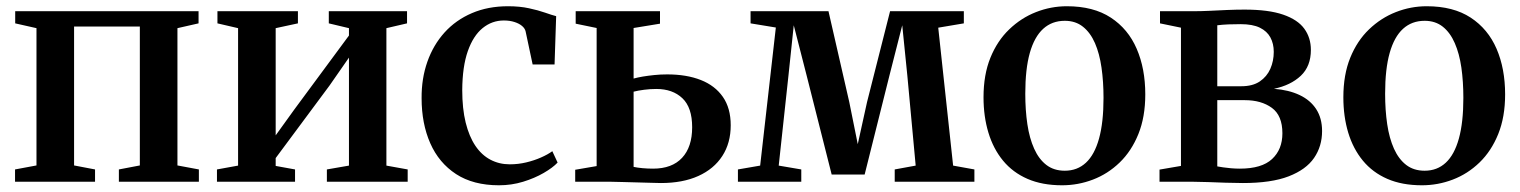

<svg xmlns="http://www.w3.org/2000/svg" viewBox="-20 -568 4750 600"><path d="M27 0V-38.5L94 -51V-480L27.5 -495V-533H600.5V-495L534.5 -480V-51L601.5 -38.5V0H351.5V-38.5L417 -51V-485H211.5V-51L277 -38.5V0Z M658 0V-38.5L724 -50.5V-480L659.5 -495V-533H911V-495L841.5 -480V-145L899.5 -225.5L1070.5 -457V-480L1007.5 -495V-533H1252V-495L1187.5 -480V-50.5L1254 -38.5V0H1001.5V-38.5L1070.5 -50.5V-388L1010 -301L841.5 -74V-49.5L902 -38.5V0Z M1539.5 11Q1459 11 1405.2 -24Q1351.5 -59 1324.5 -120.5Q1297.5 -182 1297.5 -261Q1297 -322.5 1315.5 -375Q1334 -427.5 1369.2 -466.5Q1404.5 -505.5 1454.8 -527Q1505 -548.5 1567.5 -548.5Q1604 -548.5 1633 -542.2Q1662 -536 1683.2 -528.5Q1704.5 -521 1718 -517.5L1713 -366.5H1644.5L1622.5 -470Q1620.5 -479 1611.5 -486.8Q1602.5 -494.5 1587.8 -499.2Q1573 -504 1554.5 -504Q1517.5 -504 1488.2 -480.2Q1459 -456.5 1442 -408.5Q1425 -360.5 1424.5 -286.5Q1424.5 -228.5 1435.2 -185Q1446 -141.5 1465.5 -112.5Q1485 -83.5 1512.5 -69Q1540 -54.5 1573 -54.5Q1599.5 -54.5 1624.5 -60.5Q1649.5 -66.5 1670.5 -75.8Q1691.5 -85 1706 -95.5L1722.5 -60Q1707.5 -44 1679 -27.5Q1650.5 -11 1614.5 0Q1578.5 11 1539.5 11Z M1777.5 0V-37.5L1844.5 -49V-480.5L1779 -494V-533H2042.5V-494L1960 -480.5V-322.5Q1972.5 -326 1989 -328.8Q2005.5 -331.5 2024.8 -333.5Q2044 -335.5 2065 -335.5Q2125.5 -335.5 2170 -318Q2214.5 -300.5 2239 -265.2Q2263.5 -230 2263.5 -176.5Q2263.5 -121 2237.2 -80.5Q2211 -40 2162.2 -18Q2113.5 4 2045.5 4Q2033.5 4 2013 3.2Q1992.5 2.5 1969.2 2Q1946 1.5 1925 0.8Q1904 0 1890.5 0ZM2021 -41Q2080 -41 2111.5 -74.8Q2143 -108.5 2143 -170.5Q2143 -232 2112.5 -261Q2082 -290 2031 -290Q2012 -290 1992.8 -287.5Q1973.5 -285 1960 -281.5V-46.5Q1971.5 -44 1987.5 -42.5Q2003.5 -41 2021 -41Z M2286 0V-38.5L2355.5 -50.5L2404.5 -482L2325.5 -495V-533H2569L2634 -249L2660.5 -117.5L2689.5 -249L2761.5 -533H2992V-495L2912 -481.5L2958.5 -50.5L3025 -38.5V0H2776V-38.5L2841.5 -50.5L2815.5 -331L2799.5 -489L2759.5 -332L2682 -22.5H2579L2500.5 -333L2460.5 -489L2444 -332.5L2413.5 -50.5L2484 -38.5V0Z M3053.5 -264Q3053.5 -334.5 3075 -387.5Q3096.5 -440.5 3133.8 -476.2Q3171 -512 3217.5 -530.2Q3264 -548.5 3314 -548.5Q3397 -548.5 3451.2 -513Q3505.5 -477.5 3532.2 -415.5Q3559 -353.5 3559 -273Q3559 -202.5 3537.5 -149.2Q3516 -96 3479 -60.2Q3442 -24.5 3395.5 -6.8Q3349 11 3299 11Q3237 11 3191 -9Q3145 -29 3114.5 -66Q3084 -103 3068.8 -153.5Q3053.5 -204 3053.5 -264ZM3307.5 -34.5Q3346.5 -34.5 3373.5 -59.5Q3400.5 -84.5 3414.5 -135Q3428.5 -185.5 3428.5 -262Q3428.5 -313 3422.2 -356.8Q3416 -400.5 3401.8 -433.2Q3387.5 -466 3364.2 -484.5Q3341 -503 3307.5 -503Q3267.5 -503 3240 -478Q3212.5 -453 3198.2 -402.8Q3184 -352.5 3184 -275Q3184 -224 3190.5 -180Q3197 -136 3211.8 -103.2Q3226.5 -70.5 3250 -52.5Q3273.5 -34.5 3307.5 -34.5Z M3864 4Q3839.5 4 3810.5 3Q3781.5 2 3755 1Q3728.5 0 3710 0H3603.5V-38L3670.5 -49.5V-481.5L3605 -495V-533H3715Q3733.5 -533 3759.8 -534.2Q3786 -535.5 3814.8 -536.8Q3843.5 -538 3869 -538Q3944.5 -538 3990 -522.2Q4035.5 -506.5 4056 -478.2Q4076.5 -450 4076.5 -412Q4076.5 -361 4045 -331.2Q4013.5 -301.5 3961 -290.5Q4007.5 -287 4041.2 -271Q4075 -255 4093.2 -226.8Q4111.5 -198.5 4111.5 -158.5Q4111.5 -111 4086.5 -74.5Q4061.5 -38 4007.2 -17Q3953 4 3864 4ZM3854.5 -41Q3923 -41 3955.2 -71Q3987.5 -101 3987.5 -151.5Q3987.5 -207 3954.5 -231Q3921.5 -255 3870 -255H3784V-48Q3791.5 -46.5 3802.5 -45Q3813.5 -43.5 3827 -42.2Q3840.5 -41 3854.5 -41ZM3784 -298.5H3859.5Q3894.5 -298.5 3916.8 -313.5Q3939 -328.5 3949.8 -353Q3960.5 -377.5 3960.5 -406Q3960.5 -431.5 3950 -451Q3939.5 -470.5 3917 -481.5Q3894.5 -492.5 3857 -492.5Q3837.5 -492.5 3818.8 -491.8Q3800 -491 3784 -489Z M4178 -264Q4178 -334.5 4199.5 -387.5Q4221 -440.5 4258.2 -476.2Q4295.5 -512 4342 -530.2Q4388.5 -548.5 4438.5 -548.5Q4521.5 -548.5 4575.8 -513Q4630 -477.5 4656.8 -415.5Q4683.5 -353.5 4683.5 -273Q4683.5 -202.5 4662 -149.2Q4640.5 -96 4603.5 -60.2Q4566.5 -24.5 4520 -6.8Q4473.5 11 4423.5 11Q4361.5 11 4315.5 -9Q4269.5 -29 4239 -66Q4208.5 -103 4193.2 -153.5Q4178 -204 4178 -264ZM4432 -34.5Q4471 -34.5 4498 -59.5Q4525 -84.5 4539 -135Q4553 -185.5 4553 -262Q4553 -313 4546.8 -356.8Q4540.5 -400.5 4526.2 -433.2Q4512 -466 4488.8 -484.5Q4465.5 -503 4432 -503Q4392 -503 4364.5 -478Q4337 -453 4322.8 -402.8Q4308.5 -352.5 4308.5 -275Q4308.5 -224 4315 -180Q4321.5 -136 4336.2 -103.2Q4351 -70.5 4374.5 -52.5Q4398 -34.5 4432 -34.5Z"/></svg>

Font: Merriweather 72pt SemiBold
Style: Regular
Weight: 600
Version: Version 2.100